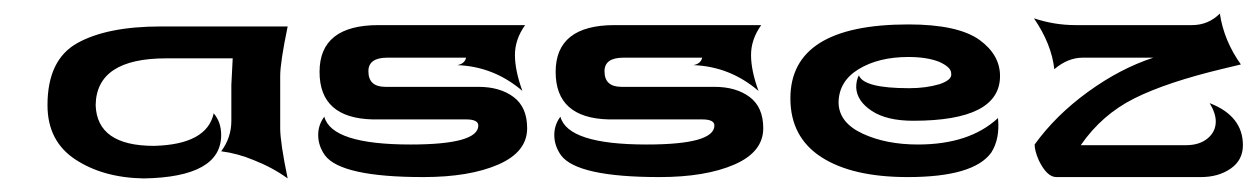

<svg xmlns="http://www.w3.org/2000/svg" viewBox="-20 -261 1852 283"><path d="M393 -149V-72Q393 -51 404 2Q382 -14 354 -25Q330 -35 306 -38Q321 -58 321 -83V-136L323 -175H225Q122 -175 121 -106Q123 -46 207 -46Q285 -48 295 -94Q306 -81 306 -62Q306 0 192 2Q132 1 91 -26Q50 -53 50 -106Q50 -173 94 -197.5Q138 -222 217 -222H404Q393 -169 393 -149Z M591 -176H667Q665 -167 654 -165Q708 -163 750 -127Q739 -157 739 -180Q739 -203 754 -224H538Q451 -224 451 -155Q451 -87 529 -85H663H667Q685 -85 685 -76Q685 -48 585 -48Q469 -48 458 -89Q449 -77 449 -62Q449 -46 459 -32Q483 0 604 0Q672 0 714.5 -18.5Q757 -37 757 -72Q757 -103 737 -118Q717 -133 685 -133H548Q523 -133 523 -156Q523 -176 551 -176Z M939 -176H1015Q1013 -167 1002 -165Q1056 -163 1098 -127Q1087 -157 1087 -180Q1087 -203 1102 -224H886Q799 -224 799 -155Q799 -87 877 -85H1011H1015Q1033 -85 1033 -76Q1033 -48 933 -48Q817 -48 806 -89Q797 -77 797 -62Q797 -46 807 -32Q831 0 952 0Q1020 0 1062.5 -18.5Q1105 -37 1105 -72Q1105 -103 1085 -118Q1065 -133 1033 -133H896Q871 -133 871 -156Q871 -176 899 -176Z M1216 -109Q1216 -141 1245.5 -159Q1275 -177 1319 -177Q1346 -177 1364 -170Q1382 -162 1382 -153Q1383 -148 1378.5 -144Q1374 -140 1365 -137Q1345 -131 1320 -131Q1253 -131 1246 -150Q1242 -143 1242 -132Q1243 -112 1265 -97.5Q1287 -83 1326 -83Q1454 -83 1454 -149Q1454 -180 1424 -202Q1392 -225 1319 -225Q1145 -225 1145 -116Q1145 -59 1190.5 -29.5Q1236 0 1318 0Q1415 0 1441 -36Q1454 -56 1451 -87Q1409 -48 1333 -48Q1286 -48 1251.5 -64Q1217 -80 1216 -109Z M1763 -109Q1812 -90 1812 -47Q1812 -25 1794 -12.5Q1776 0 1750 0H1537Q1523 0 1511 -25Q1505 -39 1505 -48Q1536 -91 1583.5 -125.5Q1631 -160 1680 -176H1576Q1554 -176 1534 -159Q1530 -196 1504 -234Q1534 -224 1565 -224H1737Q1761 -224 1778 -241Q1784 -201 1809 -166L1784 -160Q1700 -140 1652 -116Q1604 -92 1573 -47H1656H1728Q1748 -47 1760 -57Q1772 -67 1772 -82Q1772 -94 1763 -109Z"/></svg>

Font: RIT Indira
Style: Bold
Weight: 700
Designer: Sudheer S
Version: 0.9